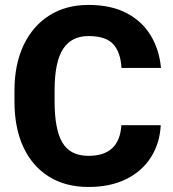

<svg xmlns="http://www.w3.org/2000/svg" viewBox="-20 -741 695 771"><path d="M467.3 -238.3H625.5Q621.6 -165 585.9 -109.1Q550.3 -53.2 486.6 -21.7Q422.9 9.8 335.4 9.8Q242.7 9.8 176 -32Q109.4 -73.7 73.7 -150.6Q38.1 -227.5 38.1 -333.5V-377Q38.1 -482.9 75 -560.1Q111.8 -637.2 178.5 -679.2Q245.1 -721.2 335 -721.2Q425.8 -721.2 488.3 -688.5Q550.8 -655.8 585.2 -598.6Q619.6 -541.5 626.5 -468.3H467.8Q464.4 -530.8 434.8 -563.5Q405.3 -596.2 335 -596.2Q266.6 -596.2 232.9 -543.9Q199.2 -491.7 199.2 -377.9V-333.5Q199.2 -221.7 230.5 -168.5Q261.7 -115.2 335.4 -115.2Q460 -115.2 467.3 -238.3Z"/></svg>

Font: Vazirmatn RD UI ExtraBold
Style: Regular
Weight: 800
Designer: Saber Rastikerdar
Foundry: Saber Rastikerdar
Version: Version 33.003